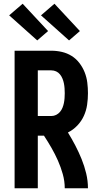

<svg xmlns="http://www.w3.org/2000/svg" viewBox="-20 -1006 540 1026"><path d="M58 0V-735H254Q283 -735 311 -728.5Q339 -722 363 -707Q387 -692 404.5 -669Q422 -646 432.5 -619.5Q443 -593 446.5 -564.5Q450 -536 450 -508Q450 -477 445.5 -446Q441 -415 428 -386.5Q415 -358 393 -335Q371 -312 343 -298Q364 -264 382.5 -228.5Q401 -193 416 -156Q431 -119 440.5 -79.5Q450 -40 450 0H326Q326 -38 315.5 -75.5Q305 -113 289.5 -148Q274 -183 255 -216Q236 -249 215 -281H182V0ZM182 -386H254Q268 -386 280 -392Q292 -398 300.5 -408Q309 -418 314 -430.5Q319 -443 321.5 -455.5Q324 -468 325 -481.5Q326 -495 326 -508Q326 -521 325 -534.5Q324 -548 321.5 -560.5Q319 -573 314 -585.5Q309 -598 300.5 -608.5Q292 -619 280 -624.5Q268 -630 254 -630H182ZM349 -790 199 -924 271 -986 407 -840ZM179 -790 29 -924 101 -986 237 -840Z"/></svg>

Font: Iosevka Curly Extrabold
Style: Regular
Weight: 800
Monospace: yes
Designer: Belleve Invis
Foundry: Belleve Invis
Version: Version 22.1.2; ttfautohint (v1.8.4)